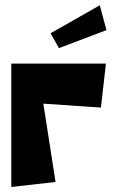

<svg xmlns="http://www.w3.org/2000/svg" viewBox="-20 -727 453 746"><path d="M209 -540 176.3 -597.7 367.7 -706.5 393.6 -609.9ZM23.9 -0.5V-480H391.6L372.1 -309.1L148.4 -324.2L195.8 -20Z"/></svg>

Font: Some Time Later
Style: Regular
Weight: 400
Version: Version 003.300